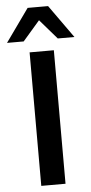

<svg xmlns="http://www.w3.org/2000/svg" viewBox="-99 -974 480 1010"><g transform="rotate(-5 141.0 -469.5)"><path d="M77 0V-705H205V0ZM-37 -765 87 -939H195L319 -765H231L141 -869L51 -765Z"/></g></svg>

Font: Nunito Sans 12pt ExtraLight 12pt
Style: Bold
Weight: 700
Version: Version 3.101;gftools[0.9.27]